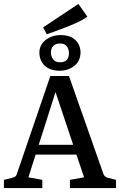

<svg xmlns="http://www.w3.org/2000/svg" viewBox="-21 -960 612 980"><path d="M145 -221H384L402 -171H130ZM507 -72Q512 -58 528 -53L571 -42V0H336V-42L408 -55L248 -533H276L124 -55L195 -42V0H-1V-42L44 -53Q61 -57 65 -72L236 -572H331ZM284 -599Q234 -599 207 -625Q180 -651 180 -693Q181 -733 213.5 -757Q246 -781 288 -781Q338 -781 364 -755.5Q390 -730 390 -691Q389 -648 358 -623.5Q327 -599 284 -599ZM286 -642Q308 -642 319.5 -654Q331 -666 331 -689Q331 -709 320 -723.5Q309 -738 286 -738Q263 -738 251 -725.5Q239 -713 239 -692Q239 -673 250 -657.5Q261 -642 286 -642ZM218 -785 199 -820 379 -940 425 -875Q402 -858 366 -842Q330 -826 291 -811.5Q252 -797 218 -785Z"/></svg>

Font: Rasa Medium
Style: Regular
Weight: 500
Designer: Anna Giedrys (Yrsa+Rasa design), David Brezina (Yrsa art-direction, Rasa art-direction, design)
Foundry: Rosetta Type Foundry
Version: Version 2.004